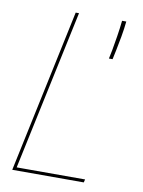

<svg xmlns="http://www.w3.org/2000/svg" viewBox="-84 -796 635 854"><g transform="rotate(10 234.0 -369.0)"><path d="M31.5 0 188 -737.5H203L47.5 -7L42 -14H358L354.5 0ZM416.5 -737.5Q413.5 -706.5 407 -669.5Q400.5 -632.5 394.2 -602.8Q388 -573 385.5 -562H369Q372 -573.5 377.2 -602Q382.5 -630.5 388.2 -667Q394 -703.5 397.5 -737.5Z"/></g></svg>

Font: Epilogue Thin
Style: Italic
Weight: 250
Italic angle: -12°
Designer: Tyler Finck
Foundry: Etcetera Type Co
Version: Version 2.112